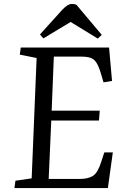

<svg xmlns="http://www.w3.org/2000/svg" viewBox="-20 -950 630 970"><path d="M165 -657 80 -674 85 -710H531L546 -541L503 -534L489 -581Q479 -615 467 -633.5Q455 -652 437 -658Q419 -664 390 -664H252L241 -391H484L480 -341H239L226 -46H383Q425 -46 449.5 -61.5Q474 -77 491 -131L507 -180H550L525 0H53L58 -37L140 -49ZM494 -774 474 -755 337 -839 199 -756 182 -776 294 -900Q322 -930 342 -930Q351 -930 356 -929Q361 -928 366 -926Z"/></svg>

Font: Literata 36pt
Style: Italic
Weight: 400
Italic angle: -2°
Designer: Latin by Veronika Burian and Jose Scaglione. Greek by Irene Vlachou. Cyrillic by Vera Evstafieva
Foundry: TypeTogether
Version: Version 3.002